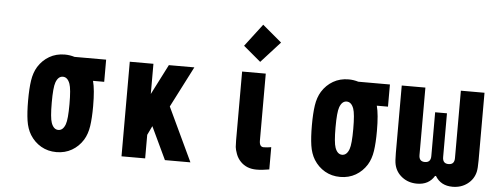

<svg xmlns="http://www.w3.org/2000/svg" viewBox="-60 -1172 3452 1348"><g transform="rotate(5 1666.5 -498.0)"><path d="M325.5 -475.9Q312.5 -440.1 312.5 -333.3Q312.5 -226.6 325.5 -190.8Q341.8 -145.8 375 -145.8Q408.2 -145.8 424.5 -190.8Q437.5 -226.6 437.5 -333.3Q437.5 -440.1 424.5 -475.9Q408.2 -520.8 375 -520.8Q341.8 -520.8 325.5 -475.9ZM666.7 -666.7V-510.4H587.9Q604.2 -450.5 604.2 -333.3Q604.2 -249.3 595.7 -192.4Q587.2 -135.4 561.8 -93.8Q531.2 -44.9 483.4 -17.3Q435.5 10.4 375 10.4Q314.5 10.4 266.6 -17.3Q218.8 -44.9 188.2 -93.8Q162.8 -135.4 154.3 -192.4Q145.8 -249.3 145.8 -333.3Q145.8 -417.3 154.3 -474.3Q162.8 -531.2 188.2 -572.9Q218.8 -621.7 266.6 -649.4Q314.5 -677.1 375 -677.1Q409.5 -677.1 444 -666.7Z M1000 0H833.3V-666.7H1000V-453.8L1108.7 -666.7H1288.4L1140.6 -378.3L1319 0H1139.3L1030.6 -229.8L1000 -166Z M1879.6 -893.2 1745.4 -745.4 1623 -848.3 1744.1 -1007.2ZM1875 1.3Q1825.5 10.4 1785.2 10.4Q1715.5 10.4 1672.5 -33.9Q1650.4 -56.6 1639.3 -86.9Q1628.3 -117.2 1626.6 -135.1Q1625 -153 1625 -181.6V-666.7H1791.7V-194.7Q1791.7 -150.4 1821.6 -150.4Q1845.1 -150.4 1875 -155.6Z M2325.5 -475.9Q2312.5 -440.1 2312.5 -333.3Q2312.5 -226.6 2325.5 -190.8Q2341.8 -145.8 2375 -145.8Q2408.2 -145.8 2424.5 -190.8Q2437.5 -226.6 2437.5 -333.3Q2437.5 -440.1 2424.5 -475.9Q2408.2 -520.8 2375 -520.8Q2341.8 -520.8 2325.5 -475.9ZM2666.7 -666.7V-510.4H2587.9Q2604.2 -450.5 2604.2 -333.3Q2604.2 -249.3 2595.7 -192.4Q2587.2 -135.4 2561.8 -93.8Q2531.2 -44.9 2483.4 -17.3Q2435.5 10.4 2375 10.4Q2314.5 10.4 2266.6 -17.3Q2218.8 -44.9 2188.2 -93.8Q2162.8 -135.4 2154.3 -192.4Q2145.8 -249.3 2145.8 -333.3Q2145.8 -417.3 2154.3 -474.3Q2162.8 -531.2 2188.2 -572.9Q2218.8 -621.7 2266.6 -649.4Q2314.5 -677.1 2375 -677.1Q2409.5 -677.1 2444 -666.7Z M3038.4 -54.7Q2999.3 10.4 2916.7 10.4Q2856.1 10.4 2812.2 -22.8Q2768.2 -56 2755.9 -108.7Q2750 -133.5 2750 -191.4V-666.7H2916.7V-191.4Q2916.7 -145.8 2958.3 -145.8Q3000 -145.8 3000 -191.4V-500H3083.3V-191.4Q3083.3 -145.8 3125 -145.8Q3166.7 -145.8 3166.7 -191.4V-666.7H3333.3V-191.4Q3333.3 -133.5 3327.5 -108.7Q3315.1 -56 3271.2 -22.8Q3227.2 10.4 3166.7 10.4Q3084 10.4 3044.9 -54.7Z"/></g></svg>

Font: Monoid
Style: Bold
Weight: 700
Width: 4
Designer: Andreas Larsen (@larsenwork)
Version: Version 0.61